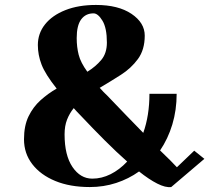

<svg xmlns="http://www.w3.org/2000/svg" viewBox="-20 -738 891 776"><path d="M343 18Q263 18 203.5 -6.5Q144 -31 110.5 -74.5Q77 -118 77 -175Q77 -230 95.5 -268Q114 -306 144 -333Q174 -360 209 -380Q163 -438 148 -477Q133 -516 133 -556Q133 -603 162 -639.5Q191 -676 244 -697Q297 -718 368 -718Q458 -718 511.5 -682Q565 -646 565 -594Q565 -537 537.5 -499.5Q510 -462 468.5 -435.5Q427 -409 383 -383Q398 -366 415 -350Q453 -310 489 -273Q525 -236 559 -201Q584 -271 584 -359H694Q694 -293 676.5 -235Q659 -177 627 -130Q651 -107 668.5 -89.5Q686 -72 695 -62L765 -129L806 -96L672 18Q649 21 615.5 4Q582 -13 542 -45Q500 -15 449.5 1.5Q399 18 343 18ZM333 -448Q367 -469 389.5 -496Q412 -523 412 -566Q412 -625 394 -654.5Q376 -684 358 -684Q326 -684 308 -659.5Q290 -635 290 -584Q290 -548 298 -516.5Q306 -485 333 -448ZM353 -16Q391 -16 427 -34Q463 -52 494 -85Q451 -123 403.5 -170.5Q356 -218 306 -271Q298 -279 291 -286.5Q284 -294 278 -301Q261 -280 251 -254.5Q241 -229 241 -195Q241 -110 273 -63Q305 -16 353 -16Z"/></svg>

Font: Wittgenstein Extrabold
Style: Regular
Weight: 800
Designer: Jörg Drees
Foundry: Jörg Drees
Version: Version 1.303; ttfautohint (v1.8.4.7-5d5b)